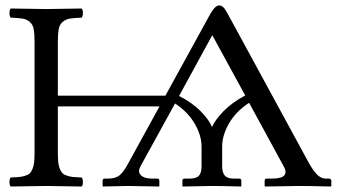

<svg xmlns="http://www.w3.org/2000/svg" viewBox="-20 -678 1238 700"><path d="M874 -330.1 753.9 -549.8 632.8 -328.1Q680.7 -304.2 712.4 -271.5Q744.1 -238.8 752.9 -214.8Q764.2 -240.7 794.9 -272.5Q825.7 -304.2 874 -330.1ZM790 -71.8Q790 -48.8 799.6 -37.8Q809.1 -26.9 833 -26.9H852.1Q859.9 -26.9 859.9 -19V0L857.9 2Q790 0 751 0L647 2L645 0V-19Q645 -26.9 652.8 -26.9H671.9Q696.3 -26.9 705.6 -37.8Q714.8 -48.8 714.8 -71.8V-144Q714.8 -184.1 689.9 -227.1Q665 -270 618.2 -300.8L492.2 -71.8Q486.8 -61 486.8 -55.2Q486.8 -42.5 499.3 -34.7Q511.7 -26.9 534.2 -26.9H553.2Q561 -26.9 561 -19V0L560.1 2Q469.7 0 445.8 0L356 2L354 0V-19Q354 -26.9 361.8 -26.9H374Q402.3 -26.9 417 -39.8Q431.6 -52.7 446.8 -81.1L561.5 -290H190.9V-122.1Q190.9 -100.6 192.4 -86.7Q193.8 -72.8 198.2 -62.3Q202.6 -51.8 208 -46.4Q213.4 -41 224.6 -37.4Q235.8 -33.7 246.8 -32.7Q257.8 -31.7 277.8 -30.8Q282.2 -26.4 282.2 -14.4Q282.2 -2.4 277.8 2Q178.2 0 148.9 0Q116.7 0 19 2Q14.6 -2.4 14.6 -14.4Q14.6 -26.4 19 -30.8Q39.1 -31.7 50 -32.7Q61 -33.7 72.3 -37.4Q83.5 -41 88.9 -46.4Q94.2 -51.8 98.6 -62.3Q103 -72.8 104.5 -86.7Q106 -100.6 106 -122.1V-522.9Q106 -554.7 102.8 -571.8Q99.6 -588.9 88.1 -598.4Q76.7 -607.9 62.7 -610.1Q48.8 -612.3 19 -613.8Q14.6 -618.2 14.6 -630.4Q14.6 -642.6 19 -647Q118.7 -645 147.9 -645Q180.2 -645 277.8 -647Q282.2 -642.6 282.2 -630.4Q282.2 -618.2 277.8 -613.8Q248 -612.3 234.1 -610.1Q220.2 -607.9 208.7 -598.4Q197.3 -588.9 194.1 -571.8Q190.9 -554.7 190.9 -522.9V-329.1H583L747.1 -627.9Q764.6 -658.2 778.8 -658.2Q787.6 -658.2 794.4 -651.4Q801.3 -644.5 810.1 -627.9L1105 -85.9Q1122.1 -54.7 1136.7 -40.8Q1151.4 -26.9 1167 -26.9H1179.2Q1182.6 -26.9 1185.3 -24.7Q1188 -22.5 1188 -19V0L1185.1 2Q1108.9 0 1069.8 0L946.8 2L944.8 0V-19Q944.8 -26.9 953.1 -26.9H971.2Q1021 -26.9 1021 -50.8Q1021 -59.6 1014.2 -71.8L888.2 -303.2Q840.8 -272.5 815.4 -228.8Q790 -185.1 790 -144Z"/></svg>

Font: Linux Libertine G
Style: Regular
Weight: 400
Designer: Philipp H. Poll
Foundry: Philipp H. Poll
Version: Version 4.7.5